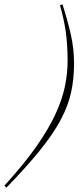

<svg xmlns="http://www.w3.org/2000/svg" viewBox="-101 -745 368 879"><path d="M-81 105Q9 6.5 65.8 -74.8Q122.5 -156 153.8 -224.5Q185 -293 196.8 -352.2Q208.5 -411.5 208.5 -465Q208.5 -540.5 200 -600Q191.5 -659.5 173.5 -721L185 -725Q208.5 -652 223.2 -587.2Q238 -522.5 238 -453.5Q238 -384 224.5 -322.2Q211 -260.5 177 -196.5Q143 -132.5 82.5 -57.5Q22 17.5 -71.5 114Z"/></svg>

Font: Newsreader 72pt ExtraLight
Style: Italic
Weight: 275
Italic angle: -17°
Designer: Hugues Gentile
Foundry: Production Type
Version: Version 1.003; ttfautohint (v1.8.3)